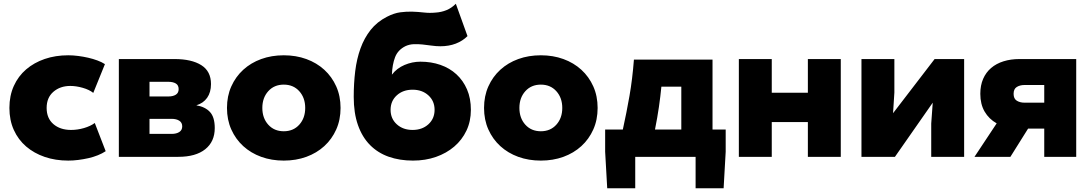

<svg xmlns="http://www.w3.org/2000/svg" viewBox="-20 -784 5798 1021"><path d="M542 20Q524 32 500.5 41.5Q477 51 450.5 57Q424 63 396.5 66.5Q369 70 343 70Q275 70 218 50.5Q161 31 119 -5Q77 -41 53.5 -93Q30 -145 30 -210Q30 -275 53.5 -327Q77 -379 119 -415Q161 -451 218 -470.5Q275 -490 343 -490Q368 -490 395.5 -486.5Q423 -483 449 -477Q475 -471 498 -462.5Q521 -454 538 -443L476 -290Q455 -307 420 -317Q385 -327 354 -327Q300 -327 264 -296Q228 -265 228 -210Q228 -155 264 -124Q300 -93 358 -93Q392 -93 426.5 -103Q461 -113 484 -130Z M612 50V-470H908Q999 -470 1050.5 -437.5Q1102 -405 1102 -337Q1102 -293 1081.5 -264Q1061 -235 1024 -224Q1071 -216 1096.5 -188.5Q1122 -161 1122 -103Q1122 -31 1071.5 9.5Q1021 50 928 50ZM775 -271H875Q900 -271 915 -280.5Q930 -290 930 -310Q930 -331 915 -340Q900 -349 875 -349H775ZM775 -72H893Q918 -72 933.5 -82Q949 -92 949 -112Q949 -132 933.5 -142Q918 -152 893 -152H775Z M1187 -210Q1187 -273 1210 -324.5Q1233 -376 1273.5 -413Q1314 -450 1369 -470Q1424 -490 1489 -490Q1554 -490 1609 -470Q1664 -450 1704.5 -413Q1745 -376 1768 -324.5Q1791 -273 1791 -210Q1791 -147 1768 -95.5Q1745 -44 1704.5 -7Q1664 30 1609 50Q1554 70 1489 70Q1424 70 1369 50Q1314 30 1273.5 -7Q1233 -44 1210 -95.5Q1187 -147 1187 -210ZM1375 -210Q1375 -156 1406.5 -121Q1438 -86 1489 -86Q1540 -86 1571.5 -121Q1603 -156 1603 -210Q1603 -264 1571.5 -299Q1540 -334 1489 -334Q1438 -334 1406.5 -299Q1375 -264 1375 -210Z M1861 -269Q1861 -341 1869 -406Q1877 -471 1897 -526.5Q1917 -582 1951 -625Q1985 -668 2038 -695Q2075 -714 2108 -718.5Q2141 -723 2172.5 -722Q2204 -721 2234 -717.5Q2264 -714 2296 -717Q2327 -719 2354 -730Q2381 -741 2404 -764L2466 -592Q2440 -566 2403.5 -552Q2367 -538 2322 -538Q2299 -538 2274.5 -541.5Q2250 -545 2226 -547.5Q2202 -550 2179.5 -549Q2157 -548 2137 -539Q2096 -519 2081 -480Q2066 -441 2064 -387Q2090 -421 2131 -438.5Q2172 -456 2216 -456Q2273 -456 2322 -439Q2371 -422 2407 -389Q2443 -356 2463.5 -308.5Q2484 -261 2484 -200Q2484 -139 2460.5 -89.5Q2437 -40 2395.5 -4.5Q2354 31 2298 50.5Q2242 70 2176 70Q2105 70 2047 49.5Q1989 29 1947.5 -13Q1906 -55 1883.5 -119Q1861 -183 1861 -269ZM2057 -200Q2057 -153 2090 -123Q2123 -93 2174 -93Q2225 -93 2258 -123Q2291 -153 2291 -200Q2291 -247 2258 -277Q2225 -307 2174 -307Q2123 -307 2090 -277Q2057 -247 2057 -200Z M2554 -210Q2554 -273 2577 -324.5Q2600 -376 2640.5 -413Q2681 -450 2736 -470Q2791 -490 2856 -490Q2921 -490 2976 -470Q3031 -450 3071.5 -413Q3112 -376 3135 -324.5Q3158 -273 3158 -210Q3158 -147 3135 -95.5Q3112 -44 3071.5 -7Q3031 30 2976 50Q2921 70 2856 70Q2791 70 2736 50Q2681 30 2640.5 -7Q2600 -44 2577 -95.5Q2554 -147 2554 -210ZM2742 -210Q2742 -156 2773.5 -121Q2805 -86 2856 -86Q2907 -86 2938.5 -121Q2970 -156 2970 -210Q2970 -264 2938.5 -299Q2907 -334 2856 -334Q2805 -334 2773.5 -299Q2742 -264 2742 -210Z M3198 23V-95H3292Q3312 -186 3327.5 -274.5Q3343 -363 3351 -467H3769V-95H3839V23L3828 217H3679V50H3358V217H3209ZM3603 -95V-323H3497Q3492 -271 3484 -215.5Q3476 -160 3463 -95Z M3909 50V-470H4084V-291H4276V-470H4451V50H4276V-135H4084V50Z M4561 -470H4736V-292L4729 -182L4950 -470H5107V50H4932V-127L4940 -238L4739 50H4561Z M5533 50V-100H5447L5353 50H5162L5280 -128Q5239 -151 5216 -190.5Q5193 -230 5193 -285Q5193 -330 5208 -364.5Q5223 -399 5250.5 -422.5Q5278 -446 5316.5 -458Q5355 -470 5401 -470H5703V50ZM5533 -332H5428Q5404 -332 5387 -321.5Q5370 -311 5370 -285Q5370 -259 5387 -248.5Q5404 -238 5428 -238H5533Z"/></svg>

Font: OA Gothic ExtraBold
Style: Regular
Weight: 800
Designer: Choi Chi-young, Lee Jaesang, Lee Juhyun, Han Dohee
Foundry: DDUNGSANG CORP.
Version: Version 1.000;Build 20210203